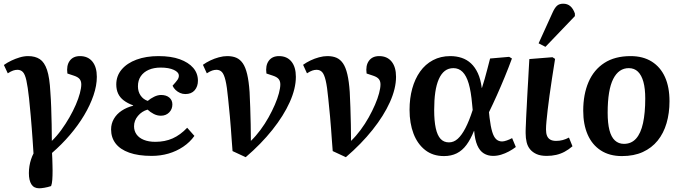

<svg xmlns="http://www.w3.org/2000/svg" viewBox="-20 -828 3679 1037"><path d="M192 189Q163 189 149.5 167.5Q136 146 136 107Q136 88 139 69Q142 50 148 32Q154 14 161 1Q158 -43 156 -74.5Q154 -106 151.5 -135.5Q149 -165 146 -202.5Q143 -240 137 -296Q130 -360 122.5 -393.5Q115 -427 103.5 -439Q92 -451 74 -451Q63 -451 51 -447Q39 -443 22 -432L1 -477Q19 -490 41 -500.5Q63 -511 86.5 -518Q110 -525 132 -525Q170 -525 195 -508.5Q220 -492 234 -450.5Q248 -409 252 -331Q255 -293 256.5 -248Q258 -203 259 -156.5Q260 -110 260 -67Q287 -93 311 -126Q335 -159 355 -194Q375 -229 389.5 -262.5Q404 -296 411.5 -324.5Q419 -353 419 -372Q419 -390 410 -401Q401 -412 380 -419L344 -431Q338 -474 356.5 -499.5Q375 -525 412 -525Q455 -525 479 -495.5Q503 -466 503 -413Q503 -366 485 -313Q467 -260 434.5 -205.5Q402 -151 357.5 -99Q313 -47 261 -2Q262 10 262.5 29Q263 48 263.5 65.5Q264 83 264 93Q264 121 262.5 142.5Q261 164 256 177Q238 183 220 186Q202 189 192 189Z M799 14Q727 14 678 -3.5Q629 -21 604.5 -53Q580 -85 580 -129Q580 -160 595 -186Q610 -212 637 -230Q664 -248 699 -257V-259Q669 -270 648.5 -285.5Q628 -301 618 -322.5Q608 -344 608 -372Q608 -418 637 -452.5Q666 -487 717.5 -506Q769 -525 836 -525Q904 -525 951 -508Q998 -491 1023.5 -461.5Q1049 -432 1049 -392Q1049 -361 1031.5 -340.5Q1014 -320 981 -320Q966 -320 952.5 -326Q939 -332 928.5 -342Q918 -352 912 -365Q932 -387 939 -397.5Q946 -408 946 -419Q946 -438 919 -450.5Q892 -463 848 -463Q811 -463 783.5 -451Q756 -439 740.5 -416.5Q725 -394 725 -362Q725 -333 739.5 -312Q754 -291 778 -283Q793 -296 812.5 -305.5Q832 -315 850 -315Q878 -315 894.5 -301Q911 -287 911 -264Q911 -238 893.5 -220.5Q876 -203 849 -203Q829 -203 810.5 -212.5Q792 -222 777 -236Q746 -227 725 -202Q704 -177 704 -146Q704 -121 717.5 -102Q731 -83 757 -72.5Q783 -62 819 -62Q871 -62 912.5 -80.5Q954 -99 991 -138L1030 -94Q1006 -60 969.5 -35.5Q933 -11 890 1.5Q847 14 799 14Z M1307 21 1236 -12Q1233 -50 1231 -77.5Q1229 -105 1227 -133.5Q1225 -162 1221.5 -200Q1218 -238 1212 -296Q1206 -360 1198 -393.5Q1190 -427 1178.5 -439Q1167 -451 1149 -451Q1138 -451 1126 -447Q1114 -443 1097 -432L1076 -478Q1094 -491 1116 -501.5Q1138 -512 1162 -518.5Q1186 -525 1207 -525Q1236 -525 1256.5 -516Q1277 -507 1291.5 -486Q1306 -465 1315 -427Q1324 -389 1328 -331Q1330 -293 1331.5 -248Q1333 -203 1334 -156.5Q1335 -110 1335 -67Q1362 -93 1386.5 -126Q1411 -159 1430.5 -194Q1450 -229 1464.5 -262.5Q1479 -296 1486.5 -324.5Q1494 -353 1494 -372Q1494 -390 1485 -401Q1476 -412 1455 -419L1419 -431Q1413 -474 1431.5 -499.5Q1450 -525 1487 -525Q1530 -525 1554 -495.5Q1578 -466 1578 -413Q1578 -350 1545 -276.5Q1512 -203 1451 -126.5Q1390 -50 1307 21Z M1848 21 1777 -12Q1774 -50 1772 -77.5Q1770 -105 1768 -133.5Q1766 -162 1762.5 -200Q1759 -238 1753 -296Q1747 -360 1739 -393.5Q1731 -427 1719.5 -439Q1708 -451 1690 -451Q1679 -451 1667 -447Q1655 -443 1638 -432L1617 -478Q1635 -491 1657 -501.5Q1679 -512 1703 -518.5Q1727 -525 1748 -525Q1777 -525 1797.5 -516Q1818 -507 1832.5 -486Q1847 -465 1856 -427Q1865 -389 1869 -331Q1871 -293 1872.5 -248Q1874 -203 1875 -156.5Q1876 -110 1876 -67Q1903 -93 1927.5 -126Q1952 -159 1971.5 -194Q1991 -229 2005.5 -262.5Q2020 -296 2027.5 -324.5Q2035 -353 2035 -372Q2035 -390 2026 -401Q2017 -412 1996 -419L1960 -431Q1954 -474 1972.5 -499.5Q1991 -525 2028 -525Q2071 -525 2095 -495.5Q2119 -466 2119 -413Q2119 -350 2086 -276.5Q2053 -203 1992 -126.5Q1931 -50 1848 21Z M2378 15Q2318 15 2276.5 -17.5Q2235 -50 2213.5 -106Q2192 -162 2192 -235Q2192 -297 2206.5 -349.5Q2221 -402 2249 -441.5Q2277 -481 2318.5 -503Q2360 -525 2412 -525Q2445 -525 2473.5 -515.5Q2502 -506 2524 -485.5Q2546 -465 2561 -432.5Q2576 -400 2582 -353H2583Q2591 -377 2598 -402.5Q2605 -428 2612.5 -456Q2620 -484 2627 -512L2730 -521L2745 -512Q2727 -463 2706 -412Q2685 -361 2663.5 -313Q2642 -265 2621 -222L2624 -193Q2630 -144 2638.5 -116Q2647 -88 2660 -76Q2673 -64 2692 -64Q2702 -64 2717.5 -69.5Q2733 -75 2746 -82L2766 -34Q2749 -21 2728.5 -10Q2708 1 2686.5 7.5Q2665 14 2643 14Q2615 14 2593 0.5Q2571 -13 2558 -43Q2545 -73 2541 -121H2540Q2522 -76 2499.5 -45.5Q2477 -15 2447 0Q2417 15 2378 15ZM2405 -59Q2431 -59 2452.5 -78.5Q2474 -98 2494 -136.5Q2514 -175 2533 -234L2530 -265Q2524 -334 2511.5 -376.5Q2499 -419 2478.5 -439.5Q2458 -460 2429 -460Q2402 -460 2382.5 -445Q2363 -430 2350 -400.5Q2337 -371 2331 -329.5Q2325 -288 2325 -234Q2325 -175 2333.5 -136Q2342 -97 2359.5 -78Q2377 -59 2405 -59Z M2933 14Q2900 14 2878.5 4.5Q2857 -5 2843.5 -21Q2830 -37 2824.5 -59.5Q2819 -82 2819 -108Q2819 -114 2819 -121.5Q2819 -129 2819.5 -138.5Q2820 -148 2820.5 -160.5Q2821 -173 2821.5 -187Q2822 -201 2823 -218Q2824 -235 2825 -254Q2826 -273 2827 -294.5Q2828 -316 2829.5 -340.5Q2831 -365 2832.5 -391.5Q2834 -418 2835.5 -447.5Q2837 -477 2839 -509L2964 -519L2978 -510Q2969 -455 2961.5 -405Q2954 -355 2948 -312.5Q2942 -270 2938 -234.5Q2934 -199 2931.5 -173Q2929 -147 2929 -129Q2929 -108 2934.5 -94.5Q2940 -81 2952 -74Q2964 -67 2984 -67Q3002 -67 3019 -71.5Q3036 -76 3053 -85L3072 -38Q3051 -20 3029.5 -8.5Q3008 3 2984 8.5Q2960 14 2933 14ZM2926 -575 2889 -594 2964 -759Q2976 -786 2988.5 -797Q3001 -808 3022 -808Q3045 -808 3060.5 -794.5Q3076 -781 3085 -755V-741Z M3339 15Q3272 15 3225 -15.5Q3178 -46 3154 -101Q3130 -156 3130 -230Q3130 -318 3158.5 -384.5Q3187 -451 3244 -488Q3301 -525 3386 -525Q3453 -525 3500 -495.5Q3547 -466 3571.5 -412Q3596 -358 3596 -281Q3596 -217 3580 -162.5Q3564 -108 3532 -68.5Q3500 -29 3452 -7Q3404 15 3339 15ZM3350 -51Q3390 -51 3415.5 -79.5Q3441 -108 3453 -163Q3465 -218 3465 -296Q3465 -350 3455 -386Q3445 -422 3425.5 -441Q3406 -460 3376 -460Q3349 -460 3328 -445.5Q3307 -431 3292 -401.5Q3277 -372 3269.5 -326.5Q3262 -281 3262 -219Q3262 -163 3271.5 -125.5Q3281 -88 3301 -69.5Q3321 -51 3350 -51Z"/></svg>

Font: Literata 18pt SemiBold
Style: Italic
Weight: 600
Italic angle: -2°
Designer: Latin by Veronika Burian and Jose Scaglione. Greek by Irene Vlachou. Cyrillic by Vera Evstafieva
Foundry: TypeTogether
Version: Version 3.103;gftools[0.9.29]